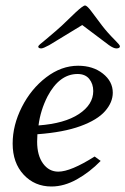

<svg xmlns="http://www.w3.org/2000/svg" viewBox="-20 -669 456 698"><path d="M26 -147Q26 -214 59.5 -280Q93 -346 148 -388Q203 -430 264 -430Q318 -430 354 -401.5Q390 -373 390 -332Q390 -297 362 -265Q334 -233 272.5 -210.5Q211 -188 116 -181L115 -154Q115 -104 136.5 -74.5Q158 -45 192 -45Q237 -45 324 -100L346 -84Q306 -43 259.5 -17Q213 9 167 9Q106 9 66 -34Q26 -77 26 -147ZM319 -338Q319 -364 304.5 -382Q290 -400 262 -400Q196 -400 153 -319Q127 -268 120 -213Q215 -220 267 -254.5Q319 -289 319 -338ZM119 -500Q119 -504 146 -525Q189 -561 205 -576L255 -624Q282 -649 289 -649Q297 -649 315 -624L351 -576Q370 -551 400 -521Q416 -505 416 -501Q416 -493 403 -493Q393 -493 376 -505L279 -578L159 -505Q137 -493 130 -493Q119 -493 119 -500Z"/></svg>

Font: Unna
Style: Italic
Weight: 400
Italic angle: -8.05°
Designer: Jorge de Buen Unna
Foundry: Omnibus-Type
Version: Version 2.008